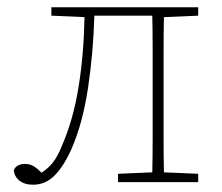

<svg xmlns="http://www.w3.org/2000/svg" viewBox="-20 -500 608 527"><path d="M71 7Q47 7 33 -4.5Q19 -16 18 -33Q25 -50 49 -50Q62 -50 72 -44Q82 -38 94 -26Q113 -38 126 -55Q139 -72 150 -100Q181 -171 195.5 -260.5Q210 -350 212 -453L121 -457V-480H524V-457L430 -453Q429 -413 429 -360.5Q429 -308 429 -267V-213Q429 -172 429 -120Q429 -68 430 -27L524 -23V0H304V-23L398 -27Q399 -68 399 -120Q399 -172 399 -213V-267Q399 -310 399 -363Q399 -416 398 -457H239Q236 -354 221.5 -258Q207 -162 177 -93Q156 -45 130.5 -19Q105 7 71 7Z"/></svg>

Font: Source Serif 4 SmText ExtraLight
Style: Regular
Weight: 200
Designer: Frank Grießhammer
Foundry: Adobe
Version: Version 4.005;hotconv 1.1.0;makeotfexe 2.6.0